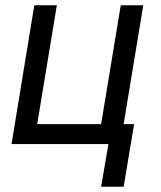

<svg xmlns="http://www.w3.org/2000/svg" viewBox="-20 -550 616 733"><path d="M452 163 492 -76H452L527 -530H441L366 -76H122L197 -530H111L24 0H394L366 163Z"/></svg>

Font: Iosevka Sparkle Oblique
Style: Regular
Weight: 400
Italic angle: -9°
Designer: Belleve Invis
Foundry: Belleve Invis
Version: Version 4.5.0; ttfautohint (v1.8.3)